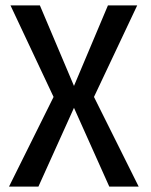

<svg xmlns="http://www.w3.org/2000/svg" viewBox="-20 -695 562 715"><path d="M13.5 0H123L255.5 -293.5L387 0H496.5L330 -334L491 -675H382L255.5 -375L128.5 -675H19L179.5 -334Z"/></svg>

Font: Anybody SemiCondensed
Style: Regular
Weight: 400
Width: 4
Version: Version 1.113;gftools[0.9.25]